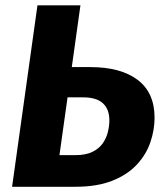

<svg xmlns="http://www.w3.org/2000/svg" viewBox="-20 -714 626 734"><path d="M26.2 0 123.2 -693.6H287.5L207.3 -120.9H268.1Q307.5 -120.9 332.9 -133.3Q358.3 -145.6 372.5 -165.7Q386.6 -185.8 392.3 -209.1Q398.1 -232.5 398.1 -253.4Q398.1 -296.6 373.4 -319.2Q348.8 -341.8 298 -341.8H222.9L238.7 -457.5H325.2Q441.7 -457.5 506.3 -408.6Q570.9 -359.8 570.9 -263.8Q570.9 -217.2 554.9 -170.3Q539 -123.4 503.2 -84.8Q467.4 -46.2 409.4 -23.1Q351.4 0 268.1 0Z"/></svg>

Font: Fira Sans Variable
Style: Italic
Weight: 397
Italic angle: -8°
Designer: Carrois Corporate & Edenspiekermann AG
Foundry: Carrois Corporate GbR & Edenspiekermann AG
Version: Version 4.202